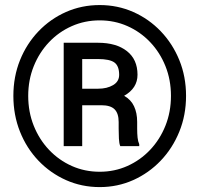

<svg xmlns="http://www.w3.org/2000/svg" viewBox="-20 -741 800 771"><path d="M380.4 10.3Q308.1 10.3 245.1 -17.8Q182.1 -45.9 134.5 -95.7Q86.9 -145.5 60.3 -212.2Q33.7 -278.8 33.7 -356Q33.7 -433.1 60.3 -499.3Q86.9 -565.4 134.5 -615.2Q182.1 -665 245.1 -692.9Q308.1 -720.7 380.4 -720.7Q452.1 -720.7 515.1 -692.9Q578.1 -665 625.7 -615.2Q673.3 -565.4 700.2 -499.3Q727.1 -433.1 727.1 -356Q727.1 -278.8 700 -212.2Q672.9 -145.5 625.2 -95.7Q577.6 -45.9 514.9 -17.8Q452.1 10.3 380.4 10.3ZM380.4 -51.3Q439.9 -51.3 491.7 -74.5Q543.5 -97.7 582.8 -139.2Q622.1 -180.7 644.3 -236.1Q666.5 -291.5 666.5 -356Q666.5 -420.4 644.3 -475.6Q622.1 -530.8 582.8 -572Q543.5 -613.3 491.7 -636.2Q439.9 -659.2 380.4 -659.2Q320.3 -659.2 268.1 -636Q215.8 -612.8 176.8 -571.5Q137.7 -530.3 115.5 -475.1Q93.3 -419.9 93.3 -356Q93.3 -291.5 115.5 -236.1Q137.7 -180.7 177 -139.2Q216.3 -97.7 268.3 -74.5Q320.3 -51.3 380.4 -51.3ZM235.8 -154.3V-569.3H373.5Q446.8 -569.3 489.5 -535.9Q532.2 -502.4 532.2 -440.9Q532.2 -386.7 478.5 -356.4Q505.9 -340.8 518.3 -314.2Q530.8 -287.6 530.8 -251.5V-224.1Q530.8 -204.1 532.5 -188.2Q534.2 -172.4 539.1 -162.1V-154.3H462.9Q458.5 -164.6 457.5 -184.3Q456.5 -204.1 456.5 -224.6V-251Q456.5 -285.6 440.2 -302Q423.8 -318.4 387.2 -318.4H310.1V-154.3ZM310.1 -384.8H374.5Q409.7 -384.8 434.1 -399.2Q458.5 -413.6 458.5 -440.4Q458.5 -476.1 439.5 -490Q420.4 -503.9 373.5 -503.9H310.1Z"/></svg>

Font: Roboto Slab ExtraBold
Style: Regular
Weight: 800
Designer: Google
Version: Version 2.001; ttfautohint (v1.8.3)